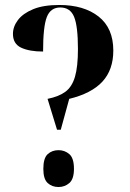

<svg xmlns="http://www.w3.org/2000/svg" viewBox="-20 -744 524 771"><path d="M171 -347Q216 -356 242.5 -375.5Q269 -395 281 -435.5Q293 -476 293 -547Q293 -639 277.5 -676.5Q262 -714 222 -714Q183 -714 168 -675.5Q153 -637 153 -537Q98 -537 65 -552.5Q32 -568 32 -608Q32 -637 52 -663.5Q72 -690 113 -707Q154 -724 218 -724Q317 -724 376 -677.5Q435 -631 435 -541Q435 -464 391.5 -416.5Q348 -369 258 -347L224 -223H209ZM215 7Q189 7 171.5 -9Q154 -25 154 -66Q154 -109 171.5 -125Q189 -141 215 -141Q240 -141 258.5 -125Q277 -109 277 -66Q277 -25 258.5 -9Q240 7 215 7Z"/></svg>

Font: Noto Serif Display Condensed
Style: Bold
Weight: 700
Width: 3
Designer: Monotype Design Team
Foundry: Monotype Imaging Inc.
Version: Version 2.009